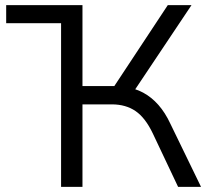

<svg xmlns="http://www.w3.org/2000/svg" viewBox="-20 -725 811 745"><path d="M4 -635V-705H300V-635ZM217 0V-705H300V-391H437L413 -375L631 -705H723L493 -361L463 -388Q503 -383 535.5 -365.5Q568 -348 594.5 -318Q621 -288 641 -245L760 0H671L573 -207Q544 -268 506 -294Q468 -320 414 -320H300V0Z"/></svg>

Font: NunitoSans1
Style: Book
Weight: 400
Designer: Vernon Adams
Foundry: Vernon Adams
Version: Version 3.101;gftools[0.9.27]